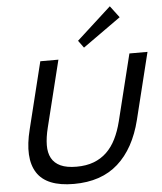

<svg xmlns="http://www.w3.org/2000/svg" viewBox="-70 -1189 1059 1258"><g transform="rotate(-5 460.0 -559.5)"><path d="M758 -1052 508 -874 473 -922 700 -1129ZM812 -372Q766 -187 655.5 -88.5Q545 10 365 10Q185 10 122.5 -88Q60 -186 107 -372L215 -810H334L226 -373Q210 -309 209.5 -258.5Q209 -208 228 -173Q247 -138 287 -119.5Q327 -101 392 -101Q456 -101 505 -119.5Q554 -138 590.5 -173Q627 -208 652 -258.5Q677 -309 693 -373L801 -810H920Z"/></g></svg>

Font: TypoPRO Sinkin Sans
Style: 500 Medium Italic
Weight: 500
Italic angle: -112°
Designer: Keith Bates
Foundry: K-Type
Version: Sinkin Sans (version 1.0)  by Keith Bates   •   © 2014   www